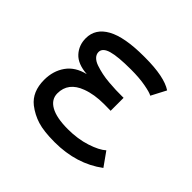

<svg xmlns="http://www.w3.org/2000/svg" viewBox="-130 -638 778 778"><g transform="rotate(45 259.0 -249.0)"><path d="M486.3 -64Q397.9 2 272.9 2Q210.4 2 174.3 -9.3Q138.2 -20.5 107.9 -43.9Q64 -78.6 64 -147Q64 -197.8 90.3 -235.1Q116.7 -272.5 169.9 -285.2Q115.2 -289.1 89.6 -317.1Q64 -345.2 64 -385.3Q64 -440.4 117.9 -470.2Q171.9 -500 282.7 -500H289.6Q399.9 -500 446.8 -468.8L413.6 -405.3Q402.3 -412.1 366.9 -418.7Q331.5 -425.3 283.7 -425.3Q208.5 -425.3 174.3 -415.3Q140.1 -405.3 140.1 -382.3Q140.1 -369.1 150.1 -358.6Q160.2 -348.1 178.2 -342Q196.3 -335.9 215.6 -331.8Q234.9 -327.6 258.8 -325.7Q282.7 -323.7 298.8 -323.2Q314.9 -322.8 332 -322.8H334.5H343.3V-248.5Q336.9 -248.5 324.2 -248.8Q311.5 -249 305.2 -249Q249.5 -249 208 -233.4Q140.6 -208.5 140.6 -146Q140.6 -111.3 174.3 -92.3Q208 -73.2 273.4 -73.2Q330.1 -73.2 376.5 -88.4Q422.9 -103.5 444.3 -123Z"/></g></svg>

Font: Fantasque Sans Mono
Style: Regular
Weight: 400
Monospace: yes
Designer: Jany Belluz
Version: Version 1.8.0 ; ttfautohint (v1.8.2)